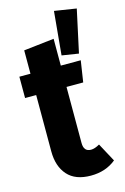

<svg xmlns="http://www.w3.org/2000/svg" viewBox="-123 -849 599 922"><g transform="rotate(-15 176.0 -388.0)"><path d="M352.1 -775.9 306.2 -564 223.1 -577.1 243.2 -793ZM243.2 -103Q261.7 -103 286.1 -117.2L335.9 -24.9Q284.7 17.1 210.9 17.1Q133.8 17.1 95 -26.6Q56.2 -70.3 56.2 -145V-424.8H1V-530.8H56.2V-647L207 -664.1V-530.8H306.2L290 -424.8H207V-146Q207 -103 243.2 -103Z"/></g></svg>

Font: Fira Sans Compressed
Style: Bold
Weight: 700
Width: 1
Designer: Carrois Corporate & Edenspiekermann AG
Foundry: Carrois Corporate GbR & Edenspiekermann AG
Version: Version 4.203;PS 004.203;hotconv 1.0.88;makeotf.lib2.5.64775